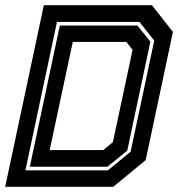

<svg xmlns="http://www.w3.org/2000/svg" viewBox="-32 -720 696 740"><path d="M-12 0 137 -700H553.5L634.5 -597L529.5 -103L404.5 0ZM159.5 -141.5H366L403 -172L479 -528L455 -558.5H248.5ZM66 -63.5H384L471.5 -135.5L562.5 -563.5L505.5 -635.5H187.5ZM83 -77.5 198.5 -621.5H497.5L547.5 -559.5L458.5 -139.5L382 -77.5Z"/></svg>

Font: Tourney
Style: Bold Italic
Weight: 700
Italic angle: -12°
Version: Version 1.015